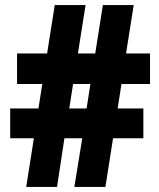

<svg xmlns="http://www.w3.org/2000/svg" viewBox="-20 -734 624 754"><path d="M457 -404 442 -308H543V-191H424L394 0H272L303 -191H233L204 0H83L113 -191H20V-308H131L146 -404H47V-524H165L195 -714H316L286 -524H354L384 -714H505L475 -524H569V-404ZM252 -308H320L335 -404H267Z"/></svg>

Font: Noto Sans Bengali Condensed Black
Style: Regular
Weight: 900
Width: 3
Designer: Joana Ranito - Universal Thirst; Jelle Bosma - Monotype Design Team
Foundry: Universal Thirst ehf.
Version: Version 3.000; ttfautohint (v1.8.4.7-5d5b)